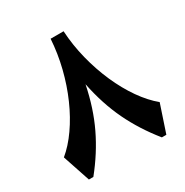

<svg xmlns="http://www.w3.org/2000/svg" viewBox="-182 -946 1048 1090"><g transform="rotate(-30 342.0 -400.5)"><path d="M299.8 -800.8H384.8Q390.1 -707.5 413.3 -615.2Q436.5 -522.9 473.1 -439.9Q509.8 -356.9 556.6 -290Q603.5 -223.1 656.2 -179.7L596.2 0H566.9Q481 -106.4 426 -221.2Q371.1 -335.9 342.3 -478Q313.5 -335.9 258.5 -221.2Q203.6 -106.4 117.7 0H88.4L28.3 -179.7Q81.1 -223.1 127.9 -290Q174.8 -356.9 211.4 -439.9Q248 -522.9 271 -615.2Q293.9 -707.5 299.8 -800.8Z"/></g></svg>

Font: Pinar-DS1-FD Bold
Style: Regular
Weight: 700
Designer: Amin Abedi
Version: Version 2.000